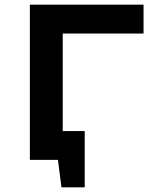

<svg xmlns="http://www.w3.org/2000/svg" viewBox="-20 -682 676 819"><path d="M592.3 -539.1H247.6V-123H341.3V117.2H242.2L227.1 0H107.4V-662.1H592.3Z"/></svg>

Font: PT Astra Sans
Style: Bold
Weight: 700
Designer: A.Korolkova, I. Chaeva
Foundry: ParaType Ltd
Version: Version 1.001; ttfautohint (v1.6)